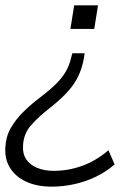

<svg xmlns="http://www.w3.org/2000/svg" viewBox="-43 -509 515 717"><path d="M150 188Q95 188 55 169.5Q15 151 -5.5 118Q-26 85 -23 41Q-21 1 -3 -30.5Q15 -62 43 -90Q71 -118 104 -143Q141 -171 165 -194.5Q189 -218 202.5 -241.5Q216 -265 222 -291L227 -310H273L270 -290Q264 -256 250 -226Q236 -196 211 -168Q186 -140 146 -108Q103 -75 74 -42.5Q45 -10 43 35Q41 65 55 86Q69 107 96 118Q123 129 157 129Q212 129 263.5 110.5Q315 92 362 52L385 105Q354 132 316 150.5Q278 169 235.5 178.5Q193 188 150 188ZM220 -401 234 -489H323L309 -401Z"/></svg>

Font: Nunito Sans 10pt Light
Style: Italic
Weight: 300
Italic angle: -9°
Designer: Vernon Adams
Foundry: Vernon Adams
Version: Version 3.101;gftools[0.9.27]